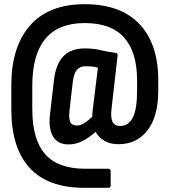

<svg xmlns="http://www.w3.org/2000/svg" viewBox="-20 -711 809 916"><path d="M382 185Q208 185 121 89.5Q34 -6 34 -188V-305Q34 -487 123 -589Q212 -691 384 -691Q556 -691 645.5 -596Q735 -501 735 -329V-278Q735 -156 684 -89.5Q633 -23 545 -23Q506 -23 478.5 -39Q451 -55 436 -82Q404 -53 372.5 -37.5Q341 -22 307 -22Q255 -22 232.5 -61Q210 -100 219 -169L237 -325Q245 -402 281 -441Q317 -480 385 -480Q427 -480 461 -471.5Q495 -463 531 -459Q542 -458 541 -446L512 -192Q507 -149 517 -129.5Q527 -110 554 -110Q593 -110 613.5 -150Q634 -190 634 -278V-327Q634 -462 572.5 -531.5Q511 -601 384 -601Q134 -601 134 -301V-191Q134 -46 195 24Q256 94 386 94H496Q508 94 508 106V174Q508 185 496 185ZM311 -178Q308 -143 316 -127.5Q324 -112 347 -112Q364 -112 383 -124Q402 -136 420 -154Q420 -164 421 -174L447 -388Q435 -392 420 -393.5Q405 -395 388 -395Q362 -395 347 -378Q332 -361 327 -319Z"/></svg>

Font: Sofia Sans Condensed
Style: Bold
Weight: 700
Designer: Botio Nikoltchev, Ani Petrova
Foundry: lettersoup
Version: Version 4.101; ttfautohint (v1.8.4.7-5d5b)